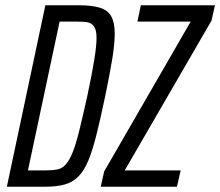

<svg xmlns="http://www.w3.org/2000/svg" viewBox="-20 -708 835 728"><path d="M6 0 152 -688H278Q328 -688 358 -679Q388 -670 401.5 -646.5Q415 -623 415 -581Q415 -541 405.5 -483.5Q396 -426 379 -344Q361 -258 346 -198Q331 -138 315 -99.5Q299 -61 277.5 -39Q256 -17 225.5 -8.5Q195 0 151 0ZM86 -62H156Q180 -62 197.5 -65.5Q215 -69 228.5 -83.5Q242 -98 254.5 -128Q267 -158 280 -210.5Q293 -263 311 -344Q329 -429 337.5 -481.5Q346 -534 346 -564Q346 -585 341.5 -597.5Q337 -610 328 -616.5Q319 -623 306 -624.5Q293 -626 275 -626H206ZM362 0 375 -58 703 -626H501L514 -688H795L782 -630L453 -62H665L651 0Z"/></svg>

Font: Saira ExtraCondensed
Style: Italic
Weight: 400
Width: 2
Italic angle: -12°
Designer: Hector Gatti with collaboration of the Omnibus-Type team
Foundry: Omnibus-Type
Version: Version 1.101